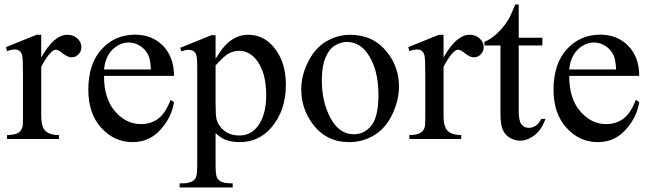

<svg xmlns="http://www.w3.org/2000/svg" viewBox="-20 -614 2872 848"><path d="M162.1 -460.4V-359.9Q218.3 -460.4 277.3 -460.4Q304.2 -460.4 321.8 -444.1Q339.4 -427.7 339.4 -406.2Q339.4 -387.2 326.7 -374Q314 -360.8 296.4 -360.8Q279.3 -360.8 258.1 -377.7Q236.8 -394.5 226.6 -394.5Q217.8 -394.5 207.5 -384.8Q185.5 -364.7 162.1 -318.8V-104.5Q162.1 -67.4 171.4 -48.3Q177.7 -35.2 193.8 -26.4Q210 -17.6 240.2 -17.6V0H11.2V-17.6Q45.4 -17.6 62 -28.3Q74.2 -36.1 79.1 -53.2Q81.5 -61.5 81.5 -100.6V-273.9Q81.5 -352.1 78.4 -366.9Q75.2 -381.8 66.7 -388.7Q58.1 -395.5 45.4 -395.5Q30.3 -395.5 11.2 -388.2L6.3 -405.8L141.6 -460.4Z M439.5 -278.8Q439 -179.2 487.8 -122.6Q536.6 -65.9 602.5 -65.9Q646.5 -65.9 679 -90.1Q711.4 -114.3 733.4 -172.9L748.5 -163.1Q738.3 -96.2 689 -41.3Q639.6 13.7 565.4 13.7Q484.9 13.7 427.5 -49.1Q370.1 -111.8 370.1 -217.8Q370.1 -332.5 429 -396.7Q487.8 -460.9 576.7 -460.9Q651.9 -460.9 700.2 -411.4Q748.5 -361.8 748.5 -278.8ZM439.5 -307.1H646.5Q644 -350.1 636.2 -367.7Q624 -395 599.9 -410.6Q575.7 -426.3 549.3 -426.3Q508.8 -426.3 476.8 -394.8Q444.8 -363.3 439.5 -307.1Z M775.9 -402.8 913.6 -458.5H932.1V-354Q966.8 -413.1 1001.7 -436.8Q1036.6 -460.4 1075.2 -460.4Q1142.6 -460.4 1187.5 -407.7Q1242.7 -343.3 1242.7 -239.7Q1242.7 -124 1176.3 -48.3Q1121.6 13.7 1038.6 13.7Q1002.4 13.7 976.1 3.4Q956.5 -3.9 932.1 -25.9V110.4Q932.1 156.2 937.7 168.7Q943.4 181.2 957.3 188.5Q971.2 195.8 1007.8 195.8V213.9H773.4V195.8H785.6Q812.5 196.3 831.5 185.5Q840.8 180.2 845.9 168.2Q851.1 156.2 851.1 107.4V-315.4Q851.1 -358.9 847.2 -370.6Q843.3 -382.3 834.7 -388.2Q826.2 -394 811.5 -394Q799.8 -394 781.7 -387.2ZM932.1 -325.2V-158.2Q932.1 -104 936.5 -86.9Q943.4 -58.6 970 -37.1Q996.6 -15.6 1037.1 -15.6Q1085.9 -15.6 1116.2 -53.7Q1155.8 -103.5 1155.8 -193.8Q1155.8 -296.4 1110.8 -351.6Q1079.6 -389.6 1036.6 -389.6Q1013.2 -389.6 990.2 -377.9Q972.7 -369.1 932.1 -325.2Z M1526.9 -460.4Q1628.4 -460.4 1689.9 -383.3Q1742.2 -317.4 1742.2 -231.9Q1742.2 -171.9 1713.4 -110.4Q1684.6 -48.8 1634 -17.6Q1583.5 13.7 1521.5 13.7Q1420.4 13.7 1360.8 -66.9Q1310.5 -134.8 1310.5 -219.2Q1310.5 -280.8 1341.1 -341.6Q1371.6 -402.3 1421.4 -431.4Q1471.2 -460.4 1526.9 -460.4ZM1511.7 -428.7Q1485.8 -428.7 1459.7 -413.3Q1433.6 -397.9 1417.5 -359.4Q1401.4 -320.8 1401.4 -260.3Q1401.4 -162.6 1440.2 -91.8Q1479 -21 1542.5 -21Q1589.8 -21 1620.6 -60.1Q1651.4 -99.1 1651.4 -194.3Q1651.4 -313.5 1600.1 -381.8Q1565.4 -428.7 1511.7 -428.7Z M1939 -460.4V-359.9Q1995.1 -460.4 2054.2 -460.4Q2081.1 -460.4 2098.6 -444.1Q2116.2 -427.7 2116.2 -406.2Q2116.2 -387.2 2103.5 -374Q2090.8 -360.8 2073.2 -360.8Q2056.2 -360.8 2034.9 -377.7Q2013.7 -394.5 2003.4 -394.5Q1994.6 -394.5 1984.4 -384.8Q1962.4 -364.7 1939 -318.8V-104.5Q1939 -67.4 1948.2 -48.3Q1954.6 -35.2 1970.7 -26.4Q1986.8 -17.6 2017.1 -17.6V0H1788.1V-17.6Q1822.3 -17.6 1838.9 -28.3Q1851.1 -36.1 1856 -53.2Q1858.4 -61.5 1858.4 -100.6V-273.9Q1858.4 -352.1 1855.2 -366.9Q1852.1 -381.8 1843.5 -388.7Q1835 -395.5 1822.3 -395.5Q1807.1 -395.5 1788.1 -388.2L1783.2 -405.8L1918.5 -460.4Z M2271 -594.2V-447.3H2375.5V-413.1H2271V-123Q2271 -79.6 2283.4 -64.5Q2295.9 -49.3 2315.4 -49.3Q2331.5 -49.3 2346.7 -59.3Q2361.8 -69.3 2370.1 -88.9H2389.2Q2372.1 -41 2340.8 -16.8Q2309.6 7.3 2276.4 7.3Q2253.9 7.3 2232.4 -5.1Q2210.9 -17.6 2200.7 -40.8Q2190.4 -64 2190.4 -112.3V-413.1H2119.6V-429.2Q2146.5 -439.9 2174.6 -465.6Q2202.6 -491.2 2224.6 -526.4Q2235.8 -544.9 2255.9 -594.2Z M2494.1 -278.8Q2493.7 -179.2 2542.5 -122.6Q2591.3 -65.9 2657.2 -65.9Q2701.2 -65.9 2733.6 -90.1Q2766.1 -114.3 2788.1 -172.9L2803.2 -163.1Q2793 -96.2 2743.7 -41.3Q2694.3 13.7 2620.1 13.7Q2539.6 13.7 2482.2 -49.1Q2424.8 -111.8 2424.8 -217.8Q2424.8 -332.5 2483.6 -396.7Q2542.5 -460.9 2631.3 -460.9Q2706.5 -460.9 2754.9 -411.4Q2803.2 -361.8 2803.2 -278.8ZM2494.1 -307.1H2701.2Q2698.7 -350.1 2690.9 -367.7Q2678.7 -395 2654.5 -410.6Q2630.4 -426.3 2604 -426.3Q2563.5 -426.3 2531.5 -394.8Q2499.5 -363.3 2494.1 -307.1Z"/></svg>

Font: Jameel Khushkhat-L
Style: Regular
Weight: 400
Version: Version 3.5